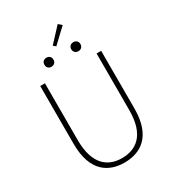

<svg xmlns="http://www.w3.org/2000/svg" viewBox="-242 -1163 1178 1307"><g transform="rotate(-30 347.0 -509.5)"><path d="M346 13C464 13 587 -47 587 -272V-726H551V-280C551 -81 453 -22 346 -22C241 -22 145 -81 145 -280V-726H108V-272C108 -47 228 13 346 13ZM240 -801C261 -801 276 -814 276 -837C276 -859 261 -872 240 -872C220 -872 205 -859 205 -837C205 -814 220 -801 240 -801ZM338 -905 448 -1009 422 -1032 319 -921ZM452 -801C472 -801 488 -814 488 -837C488 -859 472 -872 452 -872C432 -872 416 -859 416 -837C416 -814 432 -801 452 -801Z"/></g></svg>

Font: Harano Aji Gothic ExtraLight
Style: Regular
Weight: 250
Foundry: Masamichi Hosoda
Version: HaranoAjiGothic-ExtraLight version 20230610;ttx 4.39.4